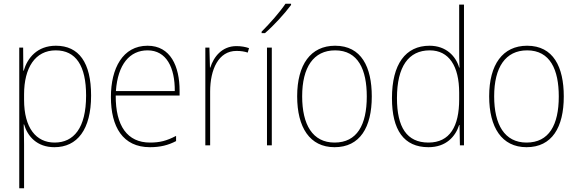

<svg xmlns="http://www.w3.org/2000/svg" viewBox="-20 -785 3120 1037"><path d="M282 -538C181 -538 128 -472 108 -403H106L105 -528H84V232H110V-4C110 -42 109 -80 108 -113H110C129 -49 179 10 274 10C397 10 472 -85 472 -269C472 -447 406 -538 282 -538ZM281 -513C390 -513 445 -430 445 -269C445 -93 378 -15 275 -15C175 -15 110 -94 110 -246V-275C110 -419 170 -513 281 -513Z M777 -538C643 -538 579 -416 579 -261C579 -100 643 10 790 10C846 10 889 -1 931 -23V-51C879 -24 843 -15 790 -15C668 -15 604 -105 605 -269H950V-295C950 -427 901 -538 777 -538ZM777 -513C879 -513 925 -420 924 -293H606C616 -438 681 -513 777 -513Z M1257 -536C1179 -536 1134 -478 1116 -420H1114L1111 -528H1089V0H1115V-290C1115 -410 1160 -510 1257 -510C1281 -510 1300 -507 1318 -501L1325 -525C1305 -532 1282 -536 1257 -536Z M1552 -758V-765H1522C1491 -719 1438 -659 1393 -614V-606H1411C1459 -647 1517 -711 1552 -758ZM1448 0V-528H1422V0Z M1988 -264C1988 -423 1932 -538 1790 -538C1658 -538 1585 -436 1585 -265C1585 -97 1653 10 1787 10C1924 10 1988 -97 1988 -264ZM1612 -265C1612 -421 1673 -513 1790 -513C1915 -513 1961 -408 1961 -264C1961 -110 1908 -15 1787 -15C1668 -15 1612 -112 1612 -265Z M2294 10C2390 10 2440 -48 2460 -110H2462L2464 0H2486V-760H2460V-526C2460 -491 2460 -457 2462 -420H2460C2442 -482 2389 -538 2300 -538C2170 -538 2097 -438 2097 -255C2097 -83 2161 10 2294 10ZM2294 -15C2177 -15 2124 -98 2124 -255C2124 -426 2187 -513 2301 -513C2405 -513 2460 -428 2460 -284V-248C2460 -103 2410 -15 2294 -15Z M3025 -264C3025 -423 2969 -538 2827 -538C2695 -538 2622 -436 2622 -265C2622 -97 2690 10 2824 10C2961 10 3025 -97 3025 -264ZM2649 -265C2649 -421 2710 -513 2827 -513C2952 -513 2998 -408 2998 -264C2998 -110 2945 -15 2824 -15C2705 -15 2649 -112 2649 -265Z"/></svg>

Font: Noto Sans Georgian SemiCondensed Thin
Style: Regular
Weight: 100
Width: 4
Designer: Monotype Design Team, Akaki Razmadze
Foundry: Google LLC
Version: Version 2.005